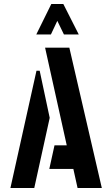

<svg xmlns="http://www.w3.org/2000/svg" viewBox="-20 -938 549 958"><path d="M161 -766 236 -918H296L373 -766H299L266 -834L234 -766ZM367 0 346 -95H226L252 -213H313L205 -700H326L488 0ZM32 0 162 -585H178L228 -350L151 0Z"/></svg>

Font: Stick No Bills
Style: Bold
Weight: 700
Version: Version 2.000